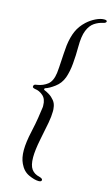

<svg xmlns="http://www.w3.org/2000/svg" viewBox="-137 -772 587 1008"><g transform="rotate(15 156.5 -267.5)"><path d="M184 187Q162 187 130 172.5Q98 158 81 121Q67 92 67 50Q67 28 70.5 2Q74 -24 81 -55Q92 -105 96 -132Q100 -159 104 -187Q105 -191 105 -194.5Q105 -198 105 -202Q105 -238 84.5 -255.5Q64 -273 42 -275Q27 -278 27 -284Q27 -292 31 -295Q35 -298 46 -299Q78 -304 101.5 -322.5Q125 -341 131 -387Q134 -414 136 -453.5Q138 -493 142 -538Q148 -585 162.5 -618Q177 -651 206 -678Q228 -698 253 -710Q278 -722 297 -722H299Q313 -722 313 -714Q311 -706 297 -703Q272 -698 250.5 -683.5Q229 -669 216 -637.5Q203 -606 203 -547Q203 -501 199 -456Q195 -411 183 -377Q170 -342 141 -320.5Q112 -299 92 -293Q88 -292 87.5 -287.5Q87 -283 91 -282Q102 -278 117.5 -268.5Q133 -259 146 -243Q159 -227 161 -203Q162 -199 162 -194Q162 -189 162 -184Q162 -159 155.5 -123Q149 -87 136 -25Q124 35 124 73Q124 117 139 137.5Q154 158 182 164Q200 169 200 177Q200 187 184 187Z"/></g></svg>

Font: Kings
Style: Regular
Weight: 400
Designer: Robert E. Leuschke
Foundry: Robert E. Leuschke
Version: Version 1.010; ttfautohint (v1.8.3)